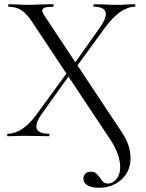

<svg xmlns="http://www.w3.org/2000/svg" viewBox="-20 -645 692 909"><path d="M375 201Q375 186 384 177Q393 168 409 168Q426 168 435 175.5Q444 183 454 198Q463 212 470.5 218Q478 224 491 224Q513 224 531 203Q549 182 549 147Q549 87 503 17L133 -540Q107 -580 81.5 -596.5Q56 -613 21 -613Q19 -613 19 -619Q19 -625 21 -625L59 -624Q85 -622 97 -622Q131 -622 179 -624L231 -625Q234 -625 234 -619Q234 -613 231 -613Q205 -613 192.5 -609Q180 -605 180 -595Q180 -587 189 -573L556 -20Q598 41 598 104Q598 166 555 205Q512 244 448 244Q414 244 394.5 232.5Q375 221 375 201ZM17 -12Q86 -12 153 -103L304 -310L316 -299L175 -102Q152 -68 152 -47Q152 -12 211 -12Q214 -12 214 -6Q214 0 211 0Q181 0 165 -1L96 -2L54 -1Q43 0 17 0Q14 0 14 -6Q14 -12 17 -12ZM319 -325 454 -516Q481 -554 481 -578Q481 -613 425 -613Q422 -613 422 -619Q422 -625 425 -625L470 -624Q508 -622 539 -622Q557 -622 581 -624L618 -625Q621 -625 621 -619Q621 -613 618 -613Q585 -613 549 -588Q513 -563 477 -514L332 -315Z"/></svg>

Font: Cormorant SC
Style: Regular
Weight: 400
Designer: Christian Thalmann (Catharsis Fonts)
Foundry: Catharsis Fonts
Version: Version 4.000